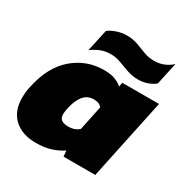

<svg xmlns="http://www.w3.org/2000/svg" viewBox="-162 -829 944 975"><g transform="rotate(30 310.5 -342.0)"><path d="M466 -528Q432 -528 401 -539Q370 -550 341.5 -560.5Q313 -571 284 -571Q251 -571 224 -560Q197 -549 174 -531L202 -660Q219 -674 248 -684Q277 -694 307 -694Q342 -694 371 -683.5Q400 -673 428 -662Q456 -651 489 -651Q522 -651 549 -663Q576 -675 592 -692L564 -562Q551 -549 524 -538.5Q497 -528 466 -528ZM177 10Q97 10 50 -33Q3 -76 3 -155Q3 -170 4.5 -186Q6 -202 10 -218Q37 -350 114.5 -417Q192 -484 295 -484Q335 -484 361 -473.5Q387 -463 401 -449L406 -474H621L521 0H335L332 -34Q300 -13 263 -1.5Q226 10 177 10ZM278 -144Q299 -144 315 -150Q331 -156 341 -166L371 -309Q364 -319 352.5 -324Q341 -329 323 -329Q286 -329 263 -300.5Q240 -272 229 -218Q228 -209 226.5 -201.5Q225 -194 225 -188Q225 -163 239 -153.5Q253 -144 278 -144Z"/></g></svg>

Font: Kanit ExtraBold
Style: Italic
Weight: 800
Italic angle: -12°
Designer: Katatrad Team
Foundry: CadsonDemak
Version: Version 2.000; ttfautohint (v1.8.3)